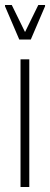

<svg xmlns="http://www.w3.org/2000/svg" viewBox="-32 -747 200 767"><path d="M50 0V-510H85V0ZM45 -589 -12 -722V-727H15L68 -619L121 -727H148V-722L91 -589Z"/></svg>

Font: Saira Ultra Condensed Thin
Style: Regular
Weight: 100
Width: 1
Designer: Hector Gatti with collaboration of the Omnibus-Type team
Foundry: Omnibus-Type
Version: Version 1.001; ttfautohint (v1.8)